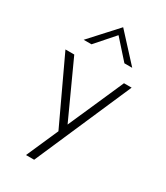

<svg xmlns="http://www.w3.org/2000/svg" viewBox="-204 -726 862 1000"><g transform="rotate(30 227.0 -226.5)"><path d="M125 188 380 -391H426L174 188ZM213 4 28 -391H81L250 -21ZM330 -482 221 -604 242 -607 132 -482H85L230 -641H231L377 -482Z"/></g></svg>

Font: Josefin Sans Thin Light
Style: Regular
Weight: 300
Version: Version 2.000